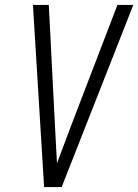

<svg xmlns="http://www.w3.org/2000/svg" viewBox="-20 -755 558 775"><path d="M158 0 113 -735H177L202 -245Q204 -208 206 -170.5Q208 -133 210 -96Q224 -133 238 -170.5Q252 -208 266 -245L454 -735H518L229 0Z"/></svg>

Font: Iosevka SS04 Light Oblique
Style: Regular
Weight: 300
Italic angle: -9°
Monospace: yes
Designer: Belleve Invis
Foundry: Belleve Invis
Version: Version 19.0.0; ttfautohint (v1.8.4)